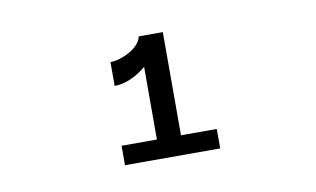

<svg xmlns="http://www.w3.org/2000/svg" viewBox="-43 -903 705 428"><g transform="rotate(-10 310.0 -689.0)"><path d="M218 -782V-728C242.5 -728 269 -740.5 290 -758.5V-594H210V-550H425.5V-594H344.5V-827.5H290C285 -801 242.5 -782 218 -782Z"/></g></svg>

Font: Monaspace Argon Light
Style: Regular
Weight: 300
Designer: Riley Cran & the Lettermatic Team
Foundry: Lettermatic
Version: Version 1.000 (Monaspace Argon)